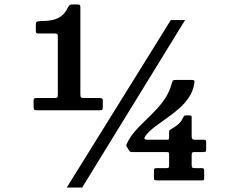

<svg xmlns="http://www.w3.org/2000/svg" viewBox="-20 -810 1040 860"><path d="M745 -720 279 30H348L809 -720ZM894.5 -44.5Q894.5 -53 892.2 -55Q890 -57 882 -57H853Q843.5 -57 841 -59.5Q838.5 -62 838.5 -71.5V-115.5Q838.5 -124.5 841.5 -126.8Q844.5 -129 853 -129H890.5Q899.5 -129 901.5 -131.8Q903.5 -134.5 903.5 -144V-172.5Q903.5 -179.5 901.8 -181.8Q900 -184 893 -184H852Q844 -184 841.2 -188.2Q838.5 -192.5 838.5 -200.5V-283.5Q838.5 -290 836.5 -291.5Q834.5 -293 827.5 -293H812.5Q806 -293 804.2 -290.5Q802.5 -288 800.5 -284Q791.5 -264 777 -252.2Q762.5 -240.5 749 -233Q742.5 -229 740 -227.2Q737.5 -225.5 737.5 -216V-195.5Q737.5 -188.5 736.2 -186.2Q735 -184 727.5 -184H642.5Q631.5 -184 628.5 -187Q625.5 -190 627.5 -194.5Q629.5 -199 633 -203.5Q650 -224.5 675 -243.2Q700 -262 728.2 -281.8Q756.5 -301.5 782.2 -324Q808 -346.5 826.5 -374.2Q845 -402 850.5 -437.5Q852.5 -447.5 849.5 -449.8Q846.5 -452 835.5 -452H767.5Q755.5 -452 753.5 -448Q751.5 -444 749 -435.5Q739.5 -400 720.8 -371.2Q702 -342.5 678.2 -317.5Q654.5 -292.5 630 -269.2Q605.5 -246 584 -221.5Q562.5 -197 549 -168Q546.5 -163 545.8 -160.2Q545 -157.5 548 -152.5L557 -137.5Q560 -133 562.2 -131Q564.5 -129 573.5 -129H723Q734 -129 735.8 -127Q737.5 -125 737.5 -114V-70.5Q737.5 -62 735.5 -59.5Q733.5 -57 725 -57H681.5Q674 -57 671.8 -54.5Q669.5 -52 669.5 -44.5V-15Q669.5 -6 672.2 -4Q675 -2 684.5 -2H883Q890 -2 892.2 -3.5Q894.5 -5 894.5 -12ZM130.5 -333.5Q130.5 -321.5 133.2 -318.8Q136 -316 147.5 -316H426.5Q436 -316 438.2 -319Q440.5 -322 440.5 -332V-360Q440.5 -367.5 436.2 -369.2Q432 -371 425 -371H358.5Q346.5 -371 343.2 -373.2Q340 -375.5 340 -387.5V-777.5Q340 -786 337.2 -788Q334.5 -790 325.5 -790H304.5Q294 -790 291.2 -786.5Q288.5 -783 284.5 -777Q271.5 -750 253.2 -737Q235 -724 212.2 -719.8Q189.5 -715.5 161.5 -715.5Q151.5 -715 146 -713.2Q140.5 -711.5 140.5 -700V-671Q140.5 -663.5 143.8 -661.8Q147 -660 154 -660H225.5Q234 -660 236.5 -657.5Q239 -655 239 -646V-386Q239 -376.5 236.5 -373.8Q234 -371 223.5 -371H145.5Q136.5 -371 133.5 -369.2Q130.5 -367.5 130.5 -359Z"/></svg>

Font: Besley ExtraBold
Style: Regular
Weight: 800
Designer: Owen Earl
Foundry: indestructible type*
Version: Version 2.001